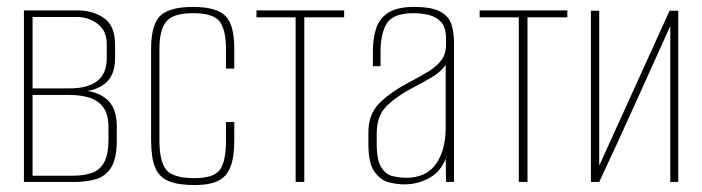

<svg xmlns="http://www.w3.org/2000/svg" viewBox="-20 -525 2026 554"><path d="M49 0V-495H203Q248 -495 280 -473Q312 -451 312 -395V-357Q312 -307 283 -284Q254 -261 211 -261V-264Q257 -264 287 -239.5Q317 -215 317 -159V-121Q317 -69 301.5 -43Q286 -17 258.5 -8.5Q231 0 194 0ZM74 -18H190Q222 -18 245 -26Q268 -34 280.5 -56.5Q293 -79 293 -124V-157Q293 -196 277.5 -216Q262 -236 237 -243.5Q212 -251 182 -251H74ZM74 -270H181Q234 -270 261 -291.5Q288 -313 288 -357V-398Q288 -436 262 -456Q236 -476 201 -476H74Z M542 9Q494 9 466.5 -2.5Q439 -14 427.5 -42Q416 -70 416 -121V-384Q416 -454 442.5 -479.5Q469 -505 537 -505Q604 -505 630 -479.5Q656 -454 656 -385V-327H632V-384Q632 -438 614 -462.5Q596 -487 537 -487Q479 -487 459.5 -462.5Q440 -438 440 -384V-120Q440 -60 459.5 -35.5Q479 -11 541 -11Q596 -11 614 -34.5Q632 -58 632 -120V-173H656V-121Q656 -72 645 -43.5Q634 -15 609 -3Q584 9 542 9Z M833 0V-475H720V-495H973V-475H858V0Z M1147 7Q1126 7 1102 1Q1078 -5 1060.5 -29.5Q1043 -54 1043 -108V-143Q1043 -196 1075 -227.5Q1107 -259 1156 -285Q1192 -304 1216.5 -319Q1241 -334 1254 -352Q1267 -370 1267 -397V-414Q1267 -445 1253.5 -460.5Q1240 -476 1218.5 -481.5Q1197 -487 1174 -487Q1115 -487 1096.5 -458Q1078 -429 1078 -376V-334H1056V-378Q1056 -415 1065.5 -443.5Q1075 -472 1100.5 -488.5Q1126 -505 1174 -505Q1227 -505 1251.5 -491Q1276 -477 1283 -453.5Q1290 -430 1290 -403V0H1267L1266 -67Q1251 -29 1218 -11Q1185 7 1147 7ZM1151 -12Q1210 -12 1238 -52Q1266 -92 1266 -157V-338Q1252 -317 1222.5 -300Q1193 -283 1162 -267Q1117 -242 1092 -215Q1067 -188 1067 -140V-110Q1067 -62 1080.5 -41.5Q1094 -21 1114 -16.5Q1134 -12 1151 -12Z M1477 0V-475H1364V-495H1617V-475H1502V0Z M1685 0V-494H1709V-47L1912 -494H1937V0H1914V-450Q1863 -337 1812.5 -225Q1762 -113 1709 0Z"/></svg>

Font: Alumni Sans SC Thin
Style: Regular
Weight: 100
Designer: Robert E. Leuschke
Foundry: Robert E. Leuschke
Version: Version 1.018